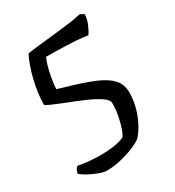

<svg xmlns="http://www.w3.org/2000/svg" viewBox="-165 -667 790 869"><g transform="rotate(-30 229.5 -232.5)"><path d="M138 105Q123 105 97.5 95.5Q72 86 48.5 73Q25 60 16 50Q20 35 24.5 28.5Q29 22 34 19Q63 25 93 27.5Q123 30 150 30Q187 30 217.5 25.5Q248 21 272 11Q279 6 288.5 -19Q298 -44 305 -78.5Q312 -113 312 -148Q312 -166 282.5 -185Q253 -204 209.5 -222.5Q166 -241 124 -257Q92 -270 67.5 -280.5Q43 -291 40 -296Q41 -357 57 -422Q73 -487 96 -532Q119 -536 156.5 -540Q194 -544 236.5 -548.5Q279 -553 318 -558Q357 -563 384 -570L405 -560Q405 -536 394 -509.5Q383 -483 372 -468Q322 -475 263 -477Q204 -479 157 -479Q144 -450 135 -407.5Q126 -365 124 -329L188 -310Q256 -290 304 -269.5Q352 -249 377.5 -221.5Q403 -194 403 -152Q403 -106 390 -64.5Q377 -23 359 7Q341 37 327 50Q311 62 280.5 74.5Q250 87 212.5 96Q175 105 138 105Z"/></g></svg>

Font: Texturina
Style: Regular
Weight: 400
Designer: Guillermo Torres Carreño
Foundry: Omnibus-Type
Version: Version 1.002; ttfautohint (v1.8.3)